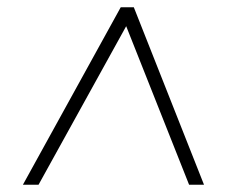

<svg xmlns="http://www.w3.org/2000/svg" viewBox="-20 -648 640 528"><path d="M348 -628 541 -140H500L327 -576L86 -140H43L312 -628Z"/></svg>

Font: Iunito ExtraLight
Style: Italic
Weight: 200
Italic angle: -4.541°
Designer: Vernon Adams
Foundry: Vernon Adams
Version: Version 2.001;November 30, 2019;FontCreator 12.0.0.2547 64-b